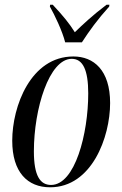

<svg xmlns="http://www.w3.org/2000/svg" viewBox="-20 -786 520 816"><path d="M257 -606H328C359 -654 395 -704 444 -758L445 -766H433C372 -720 330 -680 298 -649C275 -686 249 -718 204 -766H193L192 -758C212 -723 245 -654 257 -606ZM193 10C370 10 448 -203 448 -348C448 -488 378 -546 292 -546C111 -546 32 -335 32 -188C32 -54 97 10 193 10ZM197 0C151 0 124 -38 124 -143C124 -324 189 -536 285 -536C332 -536 355 -489 355 -389C355 -218 299 0 197 0Z"/></svg>

Font: Noto Serif Display ExtraCondensed Medium
Style: Italic
Weight: 500
Width: 2
Italic angle: -12°
Designer: Monotype Design Team
Foundry: Monotype Imaging Inc.
Version: Version 2.009